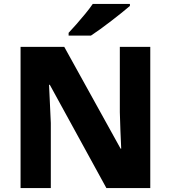

<svg xmlns="http://www.w3.org/2000/svg" viewBox="-20 -951 864 971"><path d="M740 0H518L232 -522H228Q230 -479 232.5 -426.5Q235 -374 237 -329V0H84V-714H305L590 -199H593Q591 -241 589 -290.5Q587 -340 586 -384V-714H740ZM637 -921Q621 -907 596 -887Q571 -867 542.5 -845Q514 -823 487 -803.5Q460 -784 440 -771H327V-785Q344 -803 366.5 -828.5Q389 -854 411.5 -881.5Q434 -909 449 -931H637Z"/></svg>

Font: Noto Kufi Arabic ExtraBold
Style: Regular
Weight: 800
Designer: Monotype Design Team, David Williams, Khaled Hosny
Foundry: Google LLC
Version: Version 2.109; ttfautohint (v1.8.4.7-5d5b)